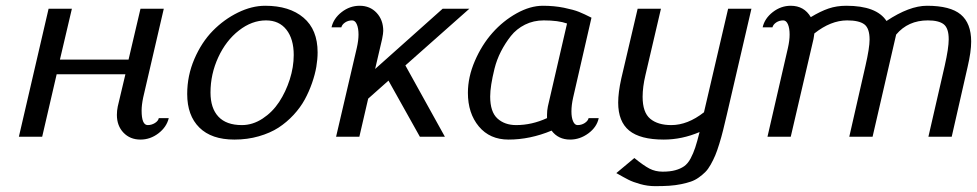

<svg xmlns="http://www.w3.org/2000/svg" viewBox="-20 -470 3358 660"><path d="M472.2 -134.8Q466.8 -108.9 466.8 -89.8Q466.8 -40 487.8 -40Q501 -40 512.5 -47.1Q523.9 -54.2 525.9 -64H560.1Q552.7 -33.2 524.7 -11.7Q496.6 9.8 462.9 9.8Q427.2 9.8 404.5 -13.9Q381.8 -37.6 381.8 -75.2Q381.8 -89.4 384.8 -104L411.1 -214.8H174.8L125 0H44.9L147 -439.9H227.1L186 -265.1H421.9L462.9 -439.9H543Z M623.5 0ZM811.5 -40Q848.6 -40 882.6 -62.3Q916.5 -84.5 939.5 -119.4Q962.4 -154.3 976.1 -197Q989.7 -239.7 989.7 -280.8Q989.7 -335.9 964.6 -367.9Q939.5 -399.9 894.5 -399.9Q845.7 -399.9 801.3 -365.2Q756.8 -330.6 730.2 -272.9Q703.6 -215.3 703.6 -151.9Q703.6 -98.1 730.7 -69.1Q757.8 -40 811.5 -40ZM1071.8 -290Q1071.8 -266.6 1067.4 -240.5Q1063 -214.4 1052.7 -184.8Q1042.5 -155.3 1027.6 -127.9Q1012.7 -100.6 989.3 -75.2Q965.8 -49.8 937.3 -31.2Q908.7 -12.7 869.6 -1.5Q830.6 9.8 785.6 9.8Q707 9.8 665.3 -31.5Q623.5 -72.8 623.5 -147Q623.5 -210 648.2 -267.3Q672.9 -324.7 711.4 -364Q750 -403.3 797.9 -426.8Q845.7 -450.2 891.6 -450.2Q975.1 -450.2 1023.4 -409.2Q1071.8 -368.2 1071.8 -290Z M1269.5 -232.9 1501.5 -439.9H1593.3L1373.5 -245.1L1509.3 0H1423.3L1315.4 -192.9L1245.6 -130.9L1215.3 0H1135.3L1206.5 -305.2Q1212.4 -331.1 1212.4 -351.1Q1212.4 -373 1206.5 -386.5Q1200.7 -399.9 1190.4 -399.9Q1176.8 -399.9 1166.3 -392.8Q1155.8 -385.7 1153.3 -376H1119.6Q1126.5 -406.7 1154.5 -428.5Q1182.6 -450.2 1216.3 -450.2Q1252 -450.2 1274.7 -425.8Q1297.4 -401.4 1297.4 -363.8Q1297.4 -355.5 1293.5 -335.9Z M1588.4 0ZM1588.4 -150.9Q1588.4 -205.1 1612.3 -260.5Q1636.2 -315.9 1672.9 -357.2Q1709.5 -398.4 1756.1 -424.3Q1802.7 -450.2 1846.2 -450.2Q1884.8 -450.2 1918.5 -443.4Q1952.1 -436.5 1970.2 -429.2Q1988.3 -421.9 2013.2 -409.2L1950.2 -134.8Q1944.3 -108.9 1944.3 -86.9Q1944.3 -65.9 1950 -53Q1955.6 -40 1965.3 -40Q1979 -40 1990 -47.1Q2001 -54.2 2003.4 -64H2038.1Q2031.7 -33.2 2002.7 -11.7Q1973.6 9.8 1939.9 9.8Q1898.9 9.8 1876 -21Q1802.2 9.8 1728 9.8Q1663.6 9.8 1626 -35.4Q1588.4 -80.6 1588.4 -150.9ZM1929.2 -389.2Q1899.4 -399.9 1849.1 -399.9Q1814 -399.9 1784.7 -385.3Q1755.4 -370.6 1736.1 -346.2Q1716.8 -321.8 1702.1 -293.2Q1687.5 -264.6 1679.9 -234.1Q1672.4 -203.6 1668.7 -179.9Q1665 -156.2 1665 -138.2Q1665 -85.4 1689.9 -62.7Q1714.8 -40 1754.4 -40Q1808.1 -40 1860.4 -64V-76.2Q1860.4 -89.4 1863.3 -104Z M2399.9 -84 2482.9 -439.9H2563L2479 -78.1Q2471.2 -44.9 2465.6 -22.2Q2460 0.5 2452.6 24.4Q2445.3 48.3 2438.7 64Q2432.1 79.6 2423.1 95.7Q2414.1 111.8 2404.5 121.3Q2395 130.9 2382.1 140.1Q2369.1 149.4 2354.7 154.3Q2340.3 159.2 2321.3 163.1Q2302.2 167 2280.8 168.5Q2259.3 169.9 2231.9 169.9Q2206.1 169.9 2180.9 162.8Q2155.8 155.8 2140.4 147.9Q2125 140.1 2098.6 125L2160.6 73.2Q2192.4 99.1 2212.6 109.6Q2232.9 120.1 2257.8 120.1Q2283.2 120.1 2301 115.2Q2318.8 110.4 2331.5 101.6Q2344.2 92.8 2353.8 75Q2363.3 57.1 2369.9 37.1Q2376.5 17.1 2384.8 -16.1Q2324.2 9.8 2261.7 9.8Q2180.7 9.8 2142.8 -21.2Q2105 -52.2 2105 -117.2Q2105 -151.9 2115.7 -200.2L2171.9 -439.9H2252L2198.7 -211.9Q2189 -170.9 2189 -137.2Q2189 -83.5 2215.1 -61.8Q2241.2 -40 2287.6 -40Q2343.8 -40 2399.9 -84Z M2601.6 0ZM2688.5 -305.2Q2694.3 -331.1 2694.3 -351.1Q2694.3 -373 2688.5 -386.5Q2682.6 -399.9 2672.4 -399.9Q2658.7 -399.9 2648.2 -392.8Q2637.7 -385.7 2635.3 -376H2601.6Q2608.4 -406.7 2636.5 -428.5Q2664.6 -450.2 2698.2 -450.2Q2744.1 -450.2 2767.1 -411.1Q2800.3 -431.2 2828.1 -440.7Q2856 -450.2 2889.2 -450.2Q2993.2 -450.2 3027.3 -397.9Q3106 -450.2 3166.5 -450.2Q3246.6 -450.2 3282.5 -420.2Q3318.4 -390.1 3318.4 -327.1Q3318.4 -292 3306.2 -240.2L3251.5 0H3171.4L3227.5 -244.1Q3241.2 -304.7 3241.2 -335Q3241.2 -373 3224.1 -386.5Q3207 -399.9 3169.4 -399.9Q3101.6 -399.9 3060.5 -351.1L2979.5 0H2899.4L2955.1 -244.1Q2969.2 -305.7 2969.2 -334Q2969.2 -373 2950.9 -386.5Q2932.6 -399.9 2892.1 -399.9Q2835.9 -399.9 2779.3 -355Q2779.3 -351.6 2777.8 -344.5Q2776.4 -337.4 2776.4 -335.9L2698.2 0H2618.2Z"/></svg>

Font: Pfennig
Style: Italic
Weight: 500
Italic angle: -13°
Version: Version 20120410 ; ttfautohint (v0.8)